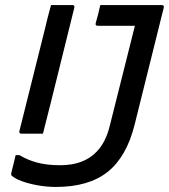

<svg xmlns="http://www.w3.org/2000/svg" viewBox="-20 -720 669 760"><path d="M182 -700H266Q277 -700 274 -689Q243 -565 212.5 -440.5Q182 -316 150 -191H65Q54 -191 57 -202Q82 -301 106.5 -400Q131 -499 156 -598Q162 -624 168.5 -649.5Q175 -675 182 -700ZM219 -66Q310 -66 361 -118Q399 -156 415 -224Q439 -320 463.5 -417Q488 -514 514 -618H367Q356 -618 359 -629Q364 -647 368.5 -664Q373 -681 377 -700H620Q631 -700 628 -689Q599 -573 570.5 -458Q542 -343 513 -227Q481 -99 406 -39.5Q331 20 201 20Q165 20 129 13.5Q93 7 66 -3Q39 -13 26 -25Q23 -29 25 -37Q30 -55 33.5 -71Q37 -87 42 -106H57Q90 -86 128.5 -76Q167 -66 219 -66Z"/></svg>

Font: Recursive Mn Lnr St
Style: Italic
Weight: 400
Italic angle: -15°
Monospace: yes
Version: Version 1.079;hotconv 1.0.112;makeotfexe 2.5.65598; ttfautoh